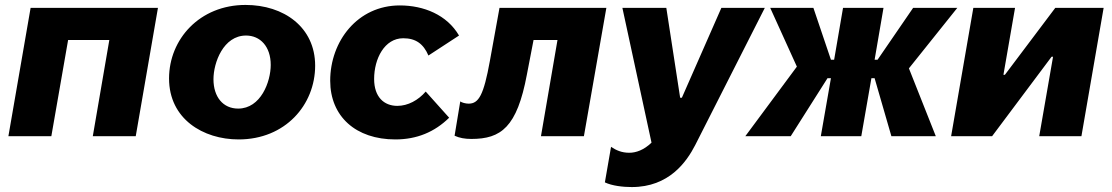

<svg xmlns="http://www.w3.org/2000/svg" viewBox="-20 -552 4506 778"><path d="M14 0H188L256 -390H423L356 0H530L620 -520H104Z M947 13C1136 13 1257 -127 1257 -286C1257 -442 1130 -532 975 -532C789 -532 665 -393 665 -234C665 -70 803 13 947 13ZM945 -112C884 -112 845 -159 845 -231C845 -298 885 -408 977 -408C1034 -408 1077 -364 1077 -289C1077 -221 1037 -112 945 -112Z M1582 13C1669 13 1741 -17 1800 -75L1705 -181C1675 -146 1633 -123 1590 -123C1536 -123 1496 -159 1496 -232C1496 -314 1538 -397 1614 -397C1665 -397 1696 -374 1716 -327L1840 -408C1791 -492 1697 -530 1600 -530C1429 -530 1318 -385 1318 -225C1318 -80 1422 13 1582 13Z M1890 11C2010 11 2075 -36 2115 -250L2142 -390H2239L2172 0H2346L2437 -520H2004L1965 -305C1940 -167 1920 -132 1879 -132C1867 -132 1852 -136 1845 -141L1822 -2C1842 7 1863 11 1890 11Z M2540 206C2691 206 2762 104 2797 36L3079 -520H2903L2743 -156H2736L2680 -520H2502L2620 26C2589 56 2557 67 2530 67C2499 67 2477 57 2456 43L2431 187C2460 201 2505 206 2540 206Z M3000 0H3184L3333 -235H3347L3306 0H3470L3511 -235H3524L3592 0H3772L3663 -275L3859 -520H3680L3536 -310H3524L3560 -520H3396L3360 -310H3347L3276 -520H3101L3209 -282Z M3834 0H4000L4241 -322H4247L4191 0H4362L4452 -520H4256L4052 -249H4046L4093 -520H3924Z"/></svg>

Font: Fixel Display 20240404 ExBold
Style: Italic
Weight: 800
Italic angle: -10°
Designer: AlfaBravo + MacPaw
Foundry: Kyrylo Tkachov, Marchela Mozhyna, Serhii Makarenko, Maria Weinstein, Zakhar Kryvoshyya
Version: Version 1.211;Glyphs 3.2 (3225)